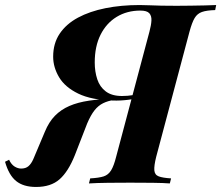

<svg xmlns="http://www.w3.org/2000/svg" viewBox="-83 -728 878 762"><path d="M510 -602Q517 -628 518 -646.5Q519 -665 509.5 -675.5Q500 -686 474 -686Q421 -686 380 -661Q339 -636 316 -590Q293 -544 293 -480Q293 -444 303 -413.5Q313 -383 337 -365Q361 -347 401 -347Q424 -347 444.5 -350.5Q465 -354 485 -358L484 -341Q457 -336 426 -332Q395 -328 365 -329Q280 -331 227.5 -356.5Q175 -382 151.5 -421.5Q128 -461 128 -503Q128 -556 154 -594.5Q180 -633 226.5 -658Q273 -683 335.5 -695.5Q398 -708 471 -708Q491 -708 511.5 -707Q532 -706 558 -705.5Q584 -705 618 -705Q645 -705 674.5 -705.5Q704 -706 730.5 -706.5Q757 -707 775 -708L771 -688Q737 -687 718.5 -680.5Q700 -674 689.5 -656.5Q679 -639 669 -602L537 -106Q528 -70 529.5 -52Q531 -34 547 -28Q563 -22 596 -20L591 0Q566 -2 524 -2.5Q482 -3 434 -3Q389 -3 345.5 -2.5Q302 -2 270 0L275 -20Q310 -22 328.5 -28Q347 -34 358 -52Q369 -70 378 -106ZM-47 -94Q-38 -75 -25 -67Q-12 -59 1 -59Q19 -59 30 -68.5Q41 -78 49 -96L95 -205Q111 -244 135 -268.5Q159 -293 192.5 -307.5Q226 -322 270.5 -328.5Q315 -335 372 -337L369 -331Q346 -328 326.5 -318.5Q307 -309 292 -290Q277 -271 263 -238L214 -112Q188 -47 153.5 -16.5Q119 14 60 14Q10 14 -19 -9.5Q-48 -33 -63 -86Z"/></svg>

Font: Playfair Display
Style: Bold Italic
Weight: 700
Italic angle: -14°
Designer: Claus Eggers Sørensen
Foundry: Claus Eggers Sørensen
Version: Version 1.203